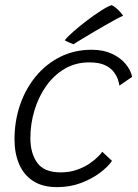

<svg xmlns="http://www.w3.org/2000/svg" viewBox="-20 -746 553 768"><path d="M428 -102.5Q412 -79 379.8 -54.8Q347.5 -30.5 303.8 -14Q260 2.5 208 2.5Q150 2.5 112.2 -22.2Q74.5 -47 56.2 -90.2Q38 -133.5 38 -188.5Q38 -261 60 -325.8Q82 -390.5 123 -440.2Q164 -490 220.8 -518.5Q277.5 -547 347 -547Q393 -547 427.2 -531.2Q461.5 -515.5 482.5 -490.2Q503.5 -465 508.5 -438.5L457.5 -403.5Q457 -410.5 452.5 -425.5Q448 -440.5 436 -457Q424 -473.5 400.5 -485Q377 -496.5 337 -496.5Q282.5 -496.5 239 -471Q195.5 -445.5 164.8 -402Q134 -358.5 117.8 -304.5Q101.5 -250.5 101.5 -193Q101.5 -133 129 -94.8Q156.5 -56.5 222.5 -56.5Q258.5 -56.5 288 -67Q317.5 -77.5 338.8 -92.2Q360 -107 373 -120.2Q386 -133.5 389 -139ZM426.5 -725.5Q435.5 -721.5 444.5 -713.8Q453.5 -706 461 -697.8Q468.5 -689.5 472.5 -683Q463 -679.5 442.5 -668.2Q422 -657 396.2 -642.2Q370.5 -627.5 345.2 -612.5Q320 -597.5 300.8 -585.8Q281.5 -574 274 -569Q271.5 -570 266.5 -572Q261.5 -574 256 -576.2Q250.5 -578.5 246 -581Q241.5 -583.5 239 -585Q250 -599 274.8 -620.8Q299.5 -642.5 329 -664.8Q358.5 -687 385 -704Q411.5 -721 426.5 -725.5Z"/></svg>

Font: Grandstander Thin ExtraLight
Style: Italic
Weight: 250
Italic angle: -15°
Version: Version 1.200